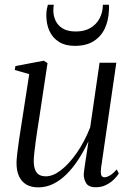

<svg xmlns="http://www.w3.org/2000/svg" viewBox="-20 -778 552 808"><path d="M141 10.5Q111.5 10.5 91.2 -1.2Q71 -13 60.2 -35.8Q49.5 -58.5 49.5 -93Q49.5 -105 52.5 -131.8Q55.5 -158.5 60.2 -189.8Q65 -221 69 -247Q73 -273 74.5 -282L103 -466L42 -483.5L45 -500L164 -522.5L180 -512.5L144 -274Q141.5 -259 137.8 -234.8Q134 -210.5 130.5 -184.5Q127 -158.5 124.5 -136Q122 -113.5 122 -101.5Q122 -78.5 127.8 -63.8Q133.5 -49 144.8 -42.5Q156 -36 173.5 -36Q203 -36 236.8 -62Q270.5 -88 303 -134.5Q335.5 -181 359.5 -242L399 -514H469.5L405.5 -72.5Q403 -54.5 405.5 -43.2Q408 -32 420 -32Q430 -32 443.2 -40Q456.5 -48 471 -65L480 -48.5Q473 -36 458.8 -22.2Q444.5 -8.5 425.5 0.8Q406.5 10 383.5 10Q352 10 341.8 -8.5Q331.5 -27 332.5 -46.5Q332.5 -50 334.8 -65.8Q337 -81.5 340.2 -103.2Q343.5 -125 346.8 -146Q350 -167 352 -181H351Q332 -140.5 309.2 -105.8Q286.5 -71 260.2 -45Q234 -19 204.2 -4.2Q174.5 10.5 141 10.5ZM295 -585Q255 -585 228.2 -601.8Q201.5 -618.5 188.2 -647.5Q175 -676.5 175 -712.5Q175 -728.5 177 -739Q179 -749.5 181.5 -758H206.5Q206 -755 205.2 -749.8Q204.5 -744.5 204.5 -733Q204.5 -711 214 -690.8Q223.5 -670.5 244.2 -658Q265 -645.5 299.5 -645.5Q335 -645.5 360 -660Q385 -674.5 398.8 -700Q412.5 -725.5 413 -758H438.5Q438.5 -753.5 438.8 -748.8Q439 -744 438.5 -736Q437 -692.5 421.2 -658.5Q405.5 -624.5 374.2 -604.8Q343 -585 295 -585Z"/></svg>

Font: Merriweather 120pt Light
Style: Italic
Weight: 300
Italic angle: -7.8°
Version: Version 2.101